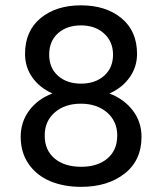

<svg xmlns="http://www.w3.org/2000/svg" viewBox="-20 -705 619 734"><path d="M290.5 9.3Q224.1 9.3 172.4 -12.2Q120.6 -33.7 89.8 -77.6Q59.1 -121.6 59.1 -182.1Q59.1 -238.8 91.6 -282.5Q124 -326.2 180.2 -347.7Q130.9 -370.1 103.3 -409.4Q75.7 -448.7 75.7 -499Q75.7 -586.4 135 -635.5Q194.3 -684.6 289.6 -684.6Q384.8 -684.6 444.3 -635.5Q503.9 -586.4 503.9 -499Q503.9 -449.2 475.6 -409.2Q447.3 -369.1 398.4 -347.7Q455.1 -325.7 488 -282.2Q521 -238.8 521 -182.1Q521 -91.8 456.3 -41.3Q391.6 9.3 290.5 9.3ZM150.9 -187Q150.9 -130.9 188.7 -99.1Q226.6 -67.4 290.5 -67.4Q353 -67.4 390.6 -99.1Q428.2 -130.9 428.2 -187Q428.2 -241.2 389.4 -274.9Q350.6 -308.6 289.1 -308.6Q227.5 -308.6 189.2 -275.1Q150.9 -241.7 150.9 -187ZM289.6 -607.9Q234.9 -607.9 201.4 -577.6Q168 -547.4 168 -496.1Q168 -445.3 201.7 -415.3Q235.4 -385.3 290 -385.3Q344.2 -385.3 378.2 -415.5Q412.1 -445.8 412.1 -496.1Q412.1 -545.9 377.9 -576.9Q343.8 -607.9 289.6 -607.9Z"/></svg>

Font: Bert Sans Medium
Style: Regular
Weight: 500
Designer: Christian Robertson, Adam Twardoch, & Cristiano Sobral
Foundry: Google
Version: Version 12.135;January 10, 2020;FontCreator 12.0.0.2547 64-b